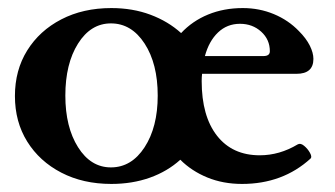

<svg xmlns="http://www.w3.org/2000/svg" viewBox="-20 -445 831 476"><path d="M256 11Q186 11 132 -17Q78 -45 47.5 -94Q17 -143 17 -207Q17 -271 47.5 -320Q78 -369 132 -397Q186 -425 256 -425Q309 -425 353 -408.5Q397 -392 429 -363Q457 -393 496 -409Q535 -425 582 -425Q623 -425 659 -410Q695 -395 721 -368Q739 -350 748 -332Q757 -314 757 -299Q757 -262 715 -262H481Q480 -254 480 -244Q480 -157 518 -108.5Q556 -60 624 -60Q673 -60 718 -87Q725 -91 734 -83.5Q743 -76 748.5 -66Q754 -56 750 -52Q681 11 580 11Q533 11 494 -5Q455 -21 427 -49Q395 -20 351.5 -4.5Q308 11 256 11ZM255 -30Q306 -30 338.5 -80Q371 -130 371 -208Q371 -287 338.5 -337Q306 -387 255 -387Q205 -387 173.5 -337Q142 -287 142 -208Q142 -130 173.5 -80Q205 -30 255 -30ZM575 -386Q543 -386 520.5 -364.5Q498 -343 488 -306H633Q649 -306 649 -318Q649 -347 627.5 -366.5Q606 -386 575 -386Z"/></svg>

Font: Junicode SmExp
Style: Bold
Weight: 700
Width: 6
Designer: Peter S. Baker
Version: Version 2.205; ttfautohint (v1.8.4)